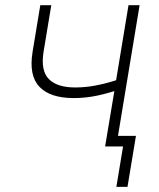

<svg xmlns="http://www.w3.org/2000/svg" viewBox="-20 -566 613 742"><path d="M264.6 -187Q173.8 -187 132.3 -230.7Q90.8 -274.4 106 -366.2L135.7 -545.9H178.2L148.4 -366.2Q136.7 -293 168.7 -260.5Q200.7 -228 270.5 -228Q309.6 -228 348.6 -235.4Q387.7 -242.7 428.7 -255.9L476.6 -545.9H519.5L429.2 0H386.2L421.9 -213.9Q376 -199.7 339.4 -193.4Q302.7 -187 264.6 -187ZM429.7 156.2 455.6 0H408.7L415.5 -41H505.4L472.7 156.2Z"/></svg>

Font: Inter Extra Light
Style: Italic
Weight: 200
Italic angle: -9.39999°
Designer: Rasmus Andersson
Foundry: rsms
Version: Version 4.000;git-3c8e0fc